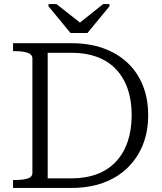

<svg xmlns="http://www.w3.org/2000/svg" viewBox="-20 -922 793 942"><path d="M326 -760H409L517 -891V-902H486L362 -803H383L257 -902H218V-891ZM44 -671V-710H332Q417 -710 486 -685.5Q555 -661 604.5 -615Q654 -569 680.5 -503.5Q707 -438 707 -357Q707 -276 680.5 -210.5Q654 -145 604.5 -97.5Q555 -50 486 -25Q417 0 332 0H44V-39H55Q92 -39 115.5 -46Q139 -53 139 -75V-635Q139 -655 115.5 -663Q92 -671 55 -671ZM332 -663H214V-47H332Q401 -47 455.5 -67.5Q510 -88 548 -128Q586 -168 606 -226Q626 -284 626 -357Q626 -430 606 -487Q586 -544 548 -583.5Q510 -623 455.5 -643Q401 -663 332 -663Z"/></svg>

Font: Roboto Serif 36pt Light
Style: Regular
Weight: 300
Designer: Greg Gazdowicz
Foundry: Commercial Type
Version: Version 1.008